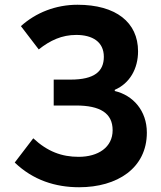

<svg xmlns="http://www.w3.org/2000/svg" viewBox="-20 -774 677 808"><path d="M313 14C473 14 598 -66 598 -216C598 -308 540 -373 463 -391V-396C526 -423 561 -485 561 -558C561 -680 468 -754 306 -754C215 -754 131 -721 68 -664L143 -566C191 -604 240 -627 301 -627C369 -627 417 -598 417 -535C417 -474 378 -439 277 -439H206V-330H300C401 -330 454 -298 454 -226C454 -154 393 -114 311 -114C240 -114 180 -136 120 -192L42 -90C119 -16 213 14 313 14Z"/></svg>

Font: Noto Sans JP
Style: Bold
Weight: 700
Designer: Ryoko NISHIZUKA 西塚涼子 (kana, bopomofo & ideographs); Paul D. Hunt (Latin, Greek & Cyrillic); Sandoll Communications 산돌커뮤니
Foundry: Adobe
Version: Version 2.004;hotconv 1.0.118;makeotfexe 2.5.65603